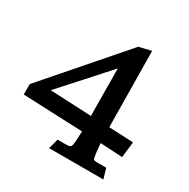

<svg xmlns="http://www.w3.org/2000/svg" viewBox="-161 -721 998 1013"><g transform="rotate(30 338.0 -215.0)"><path d="M10.3 -34.7 10.7 -98.1 407.7 -554.7 482.4 -572.8 487.8 -110.8 636.2 -104 625 -7.8 490.2 -15.6Q492.7 16.6 495.4 38.3Q498 60.1 500.5 71.3Q502 82.5 524.9 82.5H580.6L598.6 143.6H268.1L284.2 82.5H335Q361.8 82.5 365.7 72.8Q369.6 65.9 371.3 42.5Q373 19 374.5 -19.5ZM374 -113.8Q373.5 -154.3 373.3 -189Q373 -223.6 372.8 -257.1Q372.6 -290.5 372.3 -325.4Q372.1 -360.4 371.6 -401.9Q338.9 -365.7 308.8 -332Q278.8 -298.3 248.8 -265.1Q218.8 -231.9 187.7 -197.5Q156.7 -163.1 123 -125.5Z"/></g></svg>

Font: IranNastaliq
Style: Regular
Weight: 400
Designer: Hossein Zahedi
Version: Version 1.5